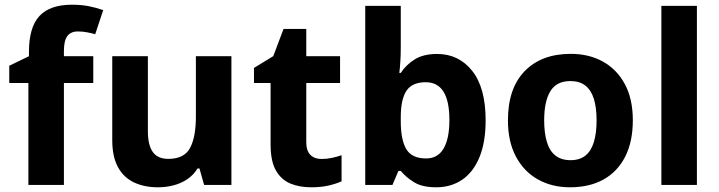

<svg xmlns="http://www.w3.org/2000/svg" viewBox="-20 -785 3052 815"><path d="M100.5 0V-432.6H19.3V-505.9L102.9 -546.3V-563.9Q102.9 -669.7 147.7 -717.4Q192.5 -765 285.4 -765Q324.2 -765 355.8 -758.9Q387.5 -752.8 418.1 -742.1L384.1 -639.6Q369.4 -644 350.5 -647.7Q331.6 -651.5 310.8 -651.5Q280.3 -651.5 265.8 -631.8Q251.3 -612 251.3 -569.2V-546.4H375.9V-432.6H251.3V0Z M650.2 10Q592.3 10 548.5 -10.8Q504.7 -31.6 480.6 -75.8Q456.5 -120.1 456.5 -189.9V-546.4H607.7V-227.6Q607.7 -169.7 628.4 -140.1Q649.2 -110.6 694.4 -110.6Q762 -110.6 786.7 -156.9Q811.5 -203.3 811.5 -289.9V-546.4H962.3V0H846.4L826.7 -69.8H818.4Q801.4 -41.8 774.7 -24.1Q748 -6.4 716.3 1.8Q684.6 10 650.2 10Z M1300.3 10Q1250.9 10 1212.4 -6Q1173.8 -22.1 1151.2 -61.4Q1128.6 -100.8 1128.6 -171.9V-432.6H1058.1V-496.6L1140 -546.8L1183.5 -662.1H1280.1V-546.4H1423.5V-432.6H1280.1V-180.6Q1280.1 -145 1297.5 -127.6Q1314.9 -110.2 1344.5 -110.2Q1368.2 -110.2 1389.5 -114.9Q1410.8 -119.6 1429.9 -126.1V-15.2Q1405.5 -4.5 1374 2.8Q1342.6 10 1300.3 10Z M1832 10Q1772 10 1737.5 -11.5Q1703 -32.9 1681.2 -59.5H1671.2L1645.9 0H1530.4V-760H1681.2V-582.9Q1681.2 -552 1679.4 -524Q1677.6 -496 1675 -475.4H1681.2Q1703 -509.4 1740 -532.7Q1776.9 -556 1835.7 -556Q1927.1 -556 1984.3 -484.3Q2041.4 -412.7 2041.4 -274.1Q2041.4 -180.9 2015.1 -117.4Q1988.8 -53.8 1941.6 -21.9Q1894.3 10 1832 10ZM1789.1 -112.4Q1837.9 -112.4 1862.7 -154.1Q1887.6 -195.8 1887.6 -275.7Q1887.6 -436 1787.1 -436Q1729.6 -436 1705.4 -399.8Q1681.2 -363.6 1681.2 -287.5V-269.4Q1681.2 -191.8 1704.6 -152.1Q1727.9 -112.4 1789.1 -112.4Z M2399.6 10Q2323.4 10 2263.9 -23.1Q2204.3 -56.2 2170.2 -119.9Q2136.1 -183.6 2136.1 -274.4Q2136.1 -409.9 2207.3 -483.2Q2278.6 -556.4 2402.8 -556.4Q2480 -556.4 2539.2 -523.6Q2598.4 -490.8 2632.3 -428Q2666.2 -365.3 2666.2 -274.5Q2666.2 -183.7 2633.8 -120Q2601.4 -56.3 2541.8 -23.1Q2482.3 10 2399.6 10ZM2401.8 -105.1Q2441.1 -105.1 2465.4 -124.9Q2489.8 -144.7 2501.1 -183Q2512.4 -221.3 2512.4 -274.3Q2512.4 -328.1 2500.9 -365.2Q2489.4 -402.3 2464.9 -421.6Q2440.5 -440.9 2400.8 -440.9Q2342.5 -440.9 2316.2 -397.9Q2289.9 -354.8 2289.9 -274.5Q2289.9 -221.3 2301.2 -183Q2312.5 -144.7 2337.5 -124.9Q2362.4 -105.1 2401.8 -105.1Z M2787.4 0V-760H2938.2V0Z"/></svg>

Font: Noto Sans Symbols
Style: Regular
Weight: 400
Designer: Monotype Design Team
Foundry: Monotype Imaging Inc.
Version: Version 2.002